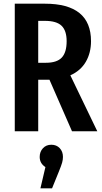

<svg xmlns="http://www.w3.org/2000/svg" viewBox="-20 -711 551 1040"><path d="M370 0 248 -279H236H187V0H60V-691H223Q473 -691 473 -488Q473 -425 445 -376.5Q417 -328 361 -303L507 0ZM341 -488Q341 -545 313.5 -571.5Q286 -598 223 -598H187V-371H229Q288 -371 314.5 -399Q341 -427 341 -488ZM321 139Q321 154 316.5 170Q312 186 299 218L262 309H199L226 194Q195 174 195 139Q195 111 212.5 92Q230 73 258 73Q286 73 303.5 91.5Q321 110 321 139Z"/></svg>

Font: Fira Sans Compressed Medium
Style: Regular
Weight: 500
Width: 1
Designer: bBox Type GmbH & Carrois Corporate GbR & Edenspiekermann AG
Foundry: bBox Type GmbH & Carrois Corporate GbR & Edenspiekermann AG
Version: Version 4.301